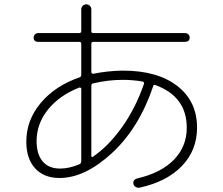

<svg xmlns="http://www.w3.org/2000/svg" viewBox="-20 -822 1040 894"><path d="M348.6 -414.1Q256.8 -377.9 203.6 -312Q150.4 -246.1 150.4 -165Q150.4 -103.5 178.7 -70.3Q207 -37.1 259.8 -37.1Q302.7 -37.1 350.6 -57.6Q357.4 -60.5 358.4 -70.3V-409.2Q358.4 -412.1 355 -413.6Q351.6 -415 348.6 -414.1ZM551.8 -450.2Q481.4 -450.2 413.1 -433.6Q405.3 -431.6 405.3 -422.9V-95.7Q405.3 -92.8 407.7 -91.3Q410.2 -89.8 412.1 -91.8Q485.4 -141.6 548.3 -230Q611.3 -318.4 650.4 -431.6Q653.3 -439.5 643.6 -442.4Q598.6 -450.2 551.8 -450.2ZM256.8 6.8Q184.6 6.8 143.6 -38.1Q102.5 -83 102.5 -162.1Q102.5 -262.7 169.9 -342.8Q237.3 -422.9 350.6 -461.9Q357.4 -464.8 358.4 -471.7V-618.2Q358.4 -627 349.6 -627H158.2Q136.7 -627 136.7 -647.5Q136.7 -656.2 143.1 -662.1Q149.4 -668 158.2 -668H349.6Q357.4 -668 358.4 -676.8V-778.3Q358.4 -788.1 365.2 -794.9Q372.1 -801.8 381.8 -801.8Q391.6 -801.8 398.4 -794.9Q405.3 -788.1 405.3 -778.3V-676.8Q405.3 -668 414.1 -668H841.8Q850.6 -668 856.9 -662.1Q863.3 -656.2 863.3 -647.5Q863.3 -627.9 841.8 -627H414.1Q405.3 -627 405.3 -618.2V-486.3Q405.3 -483.4 408.2 -480.5Q411.1 -477.5 414.1 -478.5Q481.4 -492.2 551.8 -493.2Q712.9 -493.2 805.2 -421.9Q897.5 -350.6 897.5 -227.5Q897.5 -122.1 826.7 -48.8Q755.9 24.4 629.9 51.8Q621.1 53.7 612.3 48.8Q603.5 43.9 601.6 35.2Q596.7 15.6 619.1 8.8Q729.5 -16.6 789.6 -78.1Q849.6 -139.6 849.6 -227.5Q849.6 -372.1 704.1 -425.8Q695.3 -429.7 693.4 -420.9Q627.9 -226.6 502 -109.9Q376 6.8 256.8 6.8Z"/></svg>

Font: Rounded-X Mgen+ 1m light
Style: Regular
Weight: 200
Designer: [Source Han Sans]
Ryoko NISHIZUKA  (kana & ideographs); Paul D. Hunt (Latin, Greek & Cyrillic); Wenlong ZHANG  (bopomofo
Version: Version 1.059.20150602